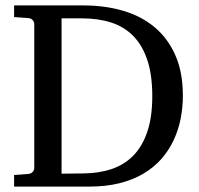

<svg xmlns="http://www.w3.org/2000/svg" viewBox="-20 -691 736 711"><path d="M543.9 -335Q543.9 -413.6 525.6 -468.5Q507.3 -523.4 473.4 -557.9Q439.5 -592.3 391.4 -607.7Q343.3 -623 284.2 -623H208V-47.9L289.1 -48.8Q346.7 -49.3 393.8 -65.2Q440.9 -81.1 474.1 -115.2Q507.3 -149.4 525.6 -203.6Q543.9 -257.8 543.9 -335ZM657.2 -336.9Q657.2 -293 648.9 -251.2Q640.6 -209.5 623 -171.9Q605.5 -134.3 577.9 -102.8Q550.3 -71.3 511.7 -48.3Q473.1 -25.4 423.1 -12.7Q373 0 310.1 0H32.2V-43L85 -46.9Q95.7 -47.9 101.3 -54.7Q106.9 -61.5 106.9 -68.8V-602.1Q106.9 -609.4 101.3 -616.2Q95.7 -623 85 -624L32.2 -627.9V-670.9H290Q368.7 -670.9 436 -651.1Q503.4 -631.3 552.5 -590.3Q601.6 -549.3 629.4 -486.3Q657.2 -423.3 657.2 -336.9Z"/></svg>

Font: Charis SIL Viet
Style: Regular
Weight: 400
Foundry: SIL International
Version: Version 5.000